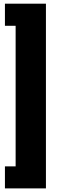

<svg xmlns="http://www.w3.org/2000/svg" viewBox="-20 -853 322 1043"><path d="M6.8 -833H229.5V170.4H6.8V50.8H64.9V-712.9H6.8Z"/></svg>

Font: TypoPRO Roboto
Style: Regular
Weight: 900
Designer: Google
Version: Version 2.136; 2016